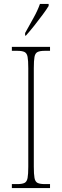

<svg xmlns="http://www.w3.org/2000/svg" viewBox="-20 -951 315 971"><path d="M40 0V-20H67Q92 -20 104 -26Q116 -32 119.5 -51Q123 -70 123 -108V-606Q123 -645 119.5 -663.5Q116 -682 104 -688Q92 -694 67 -694H40V-714H233V-694H207Q182 -694 170 -688Q158 -682 154.5 -663.5Q151 -645 151 -606V-108Q151 -70 154.5 -51Q158 -32 170 -26Q182 -20 207 -20H233V0ZM107 -784Q129 -824 149.5 -860.5Q170 -897 182 -931H226V-921Q216 -904 196 -877Q176 -850 153.5 -821.5Q131 -793 111 -771H107Z"/></svg>

Font: Noto Serif Tamil Condensed Thin
Style: Regular
Weight: 100
Width: 3
Designer: Indian Type Foundry, Tom Grace, and the Monotype Design Team
Foundry: Monotype Imaging Inc.
Version: Version 2.004; ttfautohint (v1.8.4.7-5d5b)